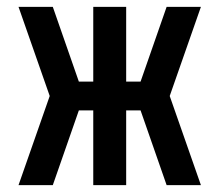

<svg xmlns="http://www.w3.org/2000/svg" viewBox="-20 -540 640 560"><path d="M566 0H466L390 -218H348V0H252V-218H210L134 0H34L125 -260L34 -520H134L210 -302H252V-520H348V-302H390L466 -520H566L475 -260Z"/></svg>

Font: Iosevka Fixed Medium Extended
Style: Regular
Weight: 500
Width: 7
Monospace: yes
Designer: Belleve Invis
Foundry: Belleve Invis
Version: Version 24.1.1; ttfautohint (v1.8.4)